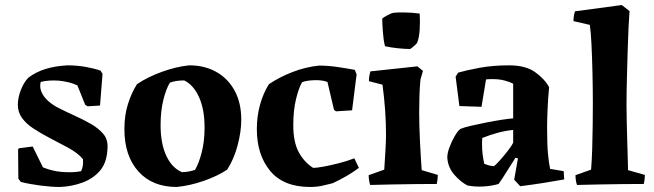

<svg xmlns="http://www.w3.org/2000/svg" viewBox="-20 -732 2602 764"><path d="M219 12Q185 12 142 6.5Q99 1 63 -8L53 -21L52 -137L55 -142L110 -149L151 -66Q169 -59 186 -54.5Q203 -50 224 -48Q272 -44 303 -51Q313 -73 310 -99Q289 -124 250.5 -144.5Q212 -165 172 -186Q140 -203 112.5 -221Q85 -239 68 -262Q51 -285 51 -315Q51 -343 63 -374Q75 -405 93 -423Q150 -467 249 -472Q285 -472 319.5 -466Q354 -460 380 -451L388 -438L378 -312L329 -309L319 -315L288 -392Q272 -400 253 -404.5Q234 -409 215 -411Q173 -414 142 -406Q138 -390 142 -375Q153 -336 206 -306Q241 -288 276.5 -272Q312 -256 341.5 -239Q371 -222 389.5 -201Q408 -180 408 -151Q408 -123 401.5 -98.5Q395 -74 379 -54Q352 -22 309.5 -6Q267 10 219 12Z M683 12Q586 12 530.5 -50Q475 -112 475 -218Q475 -273 489 -317.5Q503 -362 525 -397Q568 -426 625 -446.5Q682 -467 733 -472Q794 -472 840.5 -446Q887 -420 913.5 -371.5Q940 -323 940 -256Q940 -208 925.5 -153.5Q911 -99 884 -57Q845 -31 790 -12Q735 7 683 12ZM704 -47Q719 -47 733 -50Q747 -53 756 -56Q771 -81 782.5 -125Q794 -169 794 -224Q794 -297 772 -345.5Q750 -394 713 -412Q679 -412 656 -403Q641 -379 630 -334.5Q619 -290 619 -234Q619 -161 641.5 -112.5Q664 -64 704 -47Z M1214 12Q1108 12 1055 -52Q1002 -116 1002 -218Q1002 -269 1014.5 -314.5Q1027 -360 1050 -397Q1093 -426 1145.5 -446Q1198 -466 1250 -471Q1286 -471 1326 -465Q1366 -459 1392 -454L1399 -436L1381 -293L1317 -289L1309 -295L1283 -406Q1260 -414 1233 -413Q1200 -412 1182 -405Q1168 -380 1157.5 -336Q1147 -292 1147 -234Q1147 -167 1168.5 -127Q1190 -87 1226 -64Q1240 -64 1267.5 -69Q1295 -74 1328 -82.5Q1361 -91 1390 -102L1408 -64Q1387 -48 1360.5 -32.5Q1334 -17 1304 -3Q1289 1 1265 6.5Q1241 12 1214 12Z M1453 4Q1447 -15 1447 -35L1509 -57Q1511 -89 1513.5 -129.5Q1516 -170 1516 -197Q1516 -244 1512.5 -293.5Q1509 -343 1502 -395L1448 -409Q1448 -429 1454 -448L1641 -468L1663 -450L1653 -415Q1650 -382 1649 -351Q1648 -320 1648 -286Q1648 -234 1651 -172.5Q1654 -111 1658 -55L1722 -36Q1722 -27 1721 -18Q1720 -9 1718 0Q1684 0 1635 0.5Q1586 1 1537 2Q1488 3 1453 4ZM1512 -548Q1506 -571 1503.5 -605Q1501 -639 1501 -658Q1506 -663 1522 -671.5Q1538 -680 1545 -681Q1558 -683 1589.5 -682.5Q1621 -682 1650 -678Q1652 -648 1650 -615Q1648 -582 1640 -562Q1640 -561 1633.5 -554.5Q1627 -548 1620 -542.5Q1613 -537 1612 -537Q1591 -537 1563 -540Q1535 -543 1512 -548Z M1964 0Q1937 8 1904 10Q1871 12 1840 6Q1813 -8 1788 -36.5Q1763 -65 1760 -103Q1759 -120 1768 -144.5Q1777 -169 1789.5 -190.5Q1802 -212 1812 -219Q1826 -225 1854 -231.5Q1882 -238 1915 -244.5Q1948 -251 1977 -255.5Q2006 -260 2022 -261V-399Q2009 -406 1988 -411.5Q1967 -417 1946 -417Q1930 -418 1914 -416L1896 -307L1808 -310L1793 -427L1803 -443Q1834 -452 1887 -462Q1940 -472 2006 -472Q2072 -472 2110 -444.5Q2148 -417 2165 -385Q2161 -345 2159 -300Q2157 -255 2157 -225Q2157 -157 2160.5 -120Q2164 -83 2169 -60L2223 -51L2225 -18Q2186 -11 2142 -4Q2098 3 2050 9L2026 -17L2041 -102L2031 -104Q2017 -83 1998 -52Q1979 -21 1964 0ZM1907 -80Q1912 -78 1923.5 -74.5Q1935 -71 1946 -71Q1954 -77 1970 -95Q1986 -113 2001.5 -133Q2017 -153 2022 -164V-215Q1991 -212 1960 -203.5Q1929 -195 1899 -183Q1899 -178 1898.5 -172.5Q1898 -167 1898 -163Q1898 -137 1900.5 -117.5Q1903 -98 1907 -80Z M2276 4Q2270 -13 2270 -35L2332 -57Q2335 -93 2336.5 -140.5Q2338 -188 2338.5 -236.5Q2339 -285 2339 -324Q2339 -382 2337.5 -444Q2336 -506 2333.5 -557Q2331 -608 2327 -633L2262 -648Q2262 -669 2268 -687L2454 -712L2485 -688Q2483 -663 2481 -621Q2479 -579 2477.5 -526.5Q2476 -474 2474.5 -418.5Q2473 -363 2473 -311Q2473 -281 2474 -243Q2475 -205 2476 -167.5Q2477 -130 2478 -100Q2479 -70 2479 -55L2546 -36Q2546 -27 2545 -18Q2544 -9 2542 0Q2508 0 2459 0.5Q2410 1 2360.5 2Q2311 3 2276 4Z"/></svg>

Font: Labrada
Style: Bold
Weight: 700
Designer: Mercedes Jáuregui
Foundry: Omnibus-Type Team
Version: Version 1.000; ttfautohint (v1.8.4.7-5d5b)